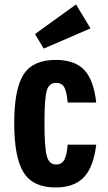

<svg xmlns="http://www.w3.org/2000/svg" viewBox="-20 -818 476 848"><path d="M405 -179H279Q274.8 -131.2 263.5 -111.3Q252.2 -91.4 227.6 -91.4Q197.2 -91.4 186.8 -128.4Q176.4 -165.4 176.4 -276.8Q176.4 -382.6 186.4 -417.3Q196.4 -452 227.6 -452Q252.8 -452 263.6 -433Q274.4 -414 279 -365.2H405Q393.8 -465.4 351.9 -509.4Q310 -553.4 225.8 -553.4Q125.6 -553.4 84.2 -489.3Q42.8 -425.2 42.8 -274.4Q42.8 -121.8 84.4 -55.9Q126 10 225.2 10Q307.2 10 350.1 -34.8Q393 -79.6 405 -179ZM173.2 -603.4 379.6 -692.6 315.8 -798.4 134.6 -667.6Z"/></svg>

Font: Secuela Light
Style: Regular
Weight: 300
Designer: Fernando Haro
Foundry: deFharo
Version: Version 1.708